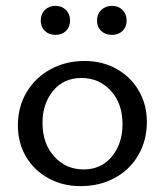

<svg xmlns="http://www.w3.org/2000/svg" viewBox="-20 -630 563 655"><path d="M41 -202Q41 -265 70.5 -315Q100 -365 152 -393.5Q204 -422 269 -422Q329 -422 377.5 -395Q426 -368 453.5 -320.5Q481 -273 481 -214Q481 -151 452 -101Q423 -51 371.5 -23Q320 5 255 5Q194 5 145 -22Q96 -49 68.5 -96Q41 -143 41 -202ZM398 -206Q398 -277 358 -320.5Q318 -364 258 -364Q197 -364 161 -320Q125 -276 125 -211Q125 -140 165 -96Q205 -52 265 -52Q326 -52 362 -96.5Q398 -141 398 -206ZM119 -560Q119 -582 133 -596Q147 -610 169 -610Q191 -610 205 -596Q219 -582 219 -560Q219 -538 205 -524.5Q191 -511 169 -511Q147 -511 133 -524.5Q119 -538 119 -560ZM311 -560Q311 -582 325.5 -596Q340 -610 362 -610Q384 -610 398 -596Q412 -582 412 -560Q412 -538 398 -524.5Q384 -511 362 -511Q339 -511 325 -524.5Q311 -538 311 -560Z"/></svg>

Font: Ysabeau Medium
Style: Regular
Weight: 500
Designer: Christian Thalmann (Catharsis Fonts)
Version: Version 0.003